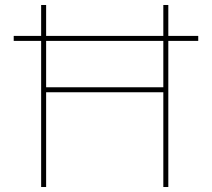

<svg xmlns="http://www.w3.org/2000/svg" viewBox="-20 -750 850 770"><path d="M35 -606H145V-730H165V-606H635V-730H655V-606H775V-586H655V0H635V-380H165V0H145V-586H35ZM635 -400V-586H165V-400Z"/></svg>

Font: Enso Thin
Style: Regular
Weight: 100
Designer: Coji Morishita
Foundry: UNDERFOREST DESIGN
Version: Version 1.000